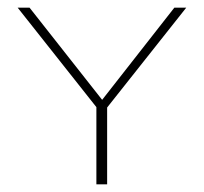

<svg xmlns="http://www.w3.org/2000/svg" viewBox="-20 -480 531 500"><path d="M259 -200V0H231V-201L26 -460H57L246 -220L434 -460H465Z"/></svg>

Font: Ysabeau SC Extralight
Style: Regular
Weight: 200
Designer: Christian Thalmann (Catharsis Fonts)
Version: Version 0.003